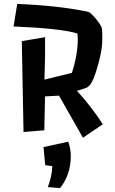

<svg xmlns="http://www.w3.org/2000/svg" viewBox="-20 -665 585 980"><path d="M91.3 -455.1 210 -475.1V-377L207 -258.8L347.2 -293Q377 -387.2 377 -463.9Q377 -480 375 -494.1Q292.5 -520 49.3 -529.8L67.9 -645Q276.4 -636.7 429.2 -605Q442.4 -602.1 471.7 -566.4Q499.5 -531.2 500.7 -517.1Q502 -502.9 502 -489.3V-461.9Q502 -398.4 469.7 -297.9Q452.1 -243.2 435.5 -227.5Q427.2 -220.2 420.9 -216.8L373 -201.2Q444.3 -123.5 504.9 -30.8L403.3 38.1L281.2 -176.8L210 -172.9L206.1 0L100.1 8.8ZM341.3 131.8Q341.3 225.1 287.1 294.9L224.1 290Q245.1 235.4 247.1 183.1L210.9 178.2L202.1 85.9L328.1 58.1Q341.3 93.3 341.3 131.8Z"/></svg>

Font: Passero One
Style: Regular
Weight: 400
Designer: Viktoriya Grabowska
Foundry: Viktoriya Grabowska
Version: Version 1.003